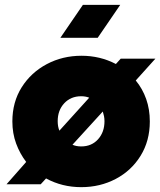

<svg xmlns="http://www.w3.org/2000/svg" viewBox="-20 -760 661 792"><path d="M229 -604 322 -740H476L383 -604ZM315 12Q236 12 170 -24L148 0H7L88 -92Q62 -126 46.5 -168Q31 -210 31 -259Q31 -339 69.5 -400Q108 -461 173 -495.5Q238 -530 316 -530Q393 -530 458 -496L478 -518H621L540 -428Q568 -394 583 -351.5Q598 -309 598 -259Q598 -179 560 -117.5Q522 -56 457.5 -22Q393 12 315 12ZM225 -221 348 -357Q333 -363 315 -363Q272 -363 245 -334Q218 -305 218 -260Q218 -238 225 -221ZM315 -156Q358 -156 384.5 -185.5Q411 -215 411 -260Q411 -271 409 -281Q407 -291 404 -300L279 -163Q294 -156 315 -156Z"/></svg>

Font: MuseoModerno Black
Style: Regular
Weight: 900
Designer: Pablo Cosgaya, Héctor Gatti, Marcela Romero, and the Authors of The MuseoModerno Project.
Foundry: Omnibus-Type Team
Version: Version 1.001